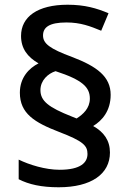

<svg xmlns="http://www.w3.org/2000/svg" viewBox="-20 -786 551 812"><path d="M64 -394C64 -306 126 -268 230 -228C332 -189 350 -170 350 -135C350 -99 322 -68 232 -68C172 -68 104 -89 59 -111V-28C102 -6 155 6 228 6C366 6 445 -50 445 -141C445 -192 419 -228 374 -253C412 -276 448 -317 448 -385C448 -462 390 -505 285 -545C190 -580 162 -602 162 -636C162 -671 189 -691 261 -691C321 -691 362 -675 408 -656L439 -730C389 -751 339 -766 266 -766C139 -766 69 -715 69 -634C69 -581 96 -545 143 -518C103 -498 64 -458 64 -394ZM151 -405C151 -446 183 -475 215 -485C329 -448 360 -417 360 -369C360 -328 331 -302 304 -285L284 -293C185 -332 151 -359 151 -405Z"/></svg>

Font: Noto Sans Canadian Aboriginal Medium
Style: Regular
Weight: 500
Designer: Monotype Design Team, Typotheque's Kevin King
Foundry: Monotype Imaging Inc.
Version: Version 2.004